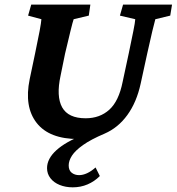

<svg xmlns="http://www.w3.org/2000/svg" viewBox="-20 -593 765 831"><path d="M512.7 -573.2H724.6L716.8 -525.4L652.3 -509.8Q648.4 -496.1 639.2 -458Q629.9 -419.9 617.2 -361.3L588.9 -231.4Q571.3 -150.4 531.2 -95.2Q491.2 -40 432.6 -14.6Q373 10.7 339.4 34.7Q305.7 58.6 291.5 80.6Q277.3 102.5 277.3 123Q277.3 144.5 290.5 154.8Q303.7 165 322.3 165Q338.9 165 356.9 156.7Q375 148.4 393.6 131.8L412.1 168.9Q388.7 192.4 358.9 205.1Q329.1 217.8 294.9 217.8Q263.7 217.8 238.3 207.5Q212.9 197.3 198.2 178.2Q183.6 159.2 183.6 134.8Q183.6 93.8 224.1 57.1Q264.6 20.5 337.9 -7.8L348.6 6.8Q342.8 7.8 333.5 8.3Q324.2 8.8 319.3 8.8Q193.4 8.8 138.7 -61Q84 -130.9 108.4 -250L131.8 -361.3Q144.5 -421.9 151.4 -458.5Q158.2 -495.1 159.2 -509.8L101.6 -525.4L115.2 -573.2H371.1L364.3 -525.4L298.8 -509.8Q294.9 -499 285.2 -459.5Q275.4 -419.9 261.7 -361.3L242.2 -265.6Q222.7 -175.8 249 -128.4Q275.4 -81.1 350.6 -81.1Q412.1 -81.1 453.1 -118.2Q494.1 -155.3 510.7 -238.3L537.1 -361.3Q549.8 -421.9 557.1 -458.5Q564.5 -495.1 565.4 -509.8L499 -525.4Z"/></svg>

Font: Crimson Pro ExtraLight
Style: Bold Italic
Weight: 700
Italic angle: -12°
Version: Version 1.002